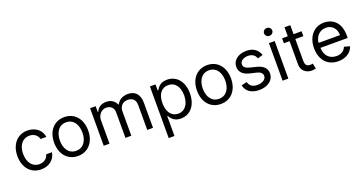

<svg xmlns="http://www.w3.org/2000/svg" viewBox="-41 -1583 4974 2621"><g transform="rotate(-20 2445.5 -272.5)"><path d="M298.3 11.4C419 11.4 498.6 -62.5 512.8 -159.1H429C413.4 -99.4 363.6 -63.9 298.3 -63.9C198.9 -63.9 134.9 -146.3 134.9 -272.7C134.9 -396.3 200.3 -477.3 298.3 -477.3C372.2 -477.3 416.2 -431.8 429 -382.1H512.8C498.6 -484.4 411.9 -552.6 296.9 -552.6C149.1 -552.6 51.1 -436.1 51.1 -269.9C51.1 -106.5 144.9 11.4 298.3 11.4Z M832.4 11.4C980.1 11.4 1079.5 -100.9 1079.5 -269.9C1079.5 -440.3 980.1 -552.6 832.4 -552.6C684.7 -552.6 585.2 -440.3 585.2 -269.9C585.2 -100.9 684.7 11.4 832.4 11.4ZM832.4 -63.9C720.2 -63.9 669 -160.5 669 -269.9C669 -379.3 720.2 -477.3 832.4 -477.3C944.6 -477.3 995.7 -379.3 995.7 -269.9C995.7 -160.5 944.6 -63.9 832.4 -63.9Z M1207.4 0H1291.2V-340.9C1291.2 -420.8 1349.4 -477.3 1414.8 -477.3C1478.3 -477.3 1522.7 -435.7 1522.7 -373.6V0H1608V-355.1C1608 -425.4 1652 -477.3 1728.7 -477.3C1788.4 -477.3 1839.5 -445.7 1839.5 -365.1V0H1923.3V-365.1C1923.3 -493.3 1854.4 -552.6 1757.1 -552.6C1679 -552.6 1621.8 -516.7 1593.8 -460.2H1588.1C1561.1 -518.5 1513.5 -552.6 1441.8 -552.6C1370.7 -552.6 1318.2 -518.5 1295.5 -460.2H1288.4V-545.5H1207.4Z M2076.7 204.5H2160.5V-83.8H2167.6C2186.1 -54 2221.6 11.4 2326.7 11.4C2463.1 11.4 2558.2 -98 2558.2 -271.3C2558.2 -443.2 2463.1 -552.6 2325.3 -552.6C2218.8 -552.6 2186.1 -487.2 2167.6 -458.8H2157.7V-545.5H2076.7ZM2159.1 -272.7C2159.1 -394.9 2213.1 -477.3 2315.3 -477.3C2421.9 -477.3 2474.4 -387.8 2474.4 -272.7C2474.4 -156.2 2420.5 -63.9 2315.3 -63.9C2214.5 -63.9 2159.1 -149.1 2159.1 -272.7Z M2907.7 11.4C3055.4 11.4 3154.8 -100.9 3154.8 -269.9C3154.8 -440.3 3055.4 -552.6 2907.7 -552.6C2759.9 -552.6 2660.5 -440.3 2660.5 -269.9C2660.5 -100.9 2759.9 11.4 2907.7 11.4ZM2907.7 -63.9C2795.5 -63.9 2744.3 -160.5 2744.3 -269.9C2744.3 -379.3 2795.5 -477.3 2907.7 -477.3C3019.9 -477.3 3071 -379.3 3071 -269.9C3071 -160.5 3019.9 -63.9 2907.7 -63.9Z M3669 -423.3C3642.8 -500.7 3583.8 -552.6 3475.9 -552.6C3360.8 -552.6 3275.6 -487.2 3275.6 -394.9C3275.6 -319.6 3320.3 -269.2 3420.5 -245.7L3511.4 -224.4C3566.4 -211.6 3592.3 -185.4 3592.3 -147.7C3592.3 -100.9 3542.6 -62.5 3464.5 -62.5C3396 -62.5 3353 -92 3338.1 -150.6L3258.5 -130.7C3278.1 -38 3354.4 11.4 3465.9 11.4C3592.7 11.4 3679 -57.9 3679 -152C3679 -228 3631.4 -275.9 3534.1 -299.7L3453.1 -319.6C3388.5 -335.6 3359.4 -357.2 3359.4 -399.1C3359.4 -446 3409.1 -480.1 3475.9 -480.1C3549 -480.1 3579.2 -439.6 3593.8 -402Z M3805.4 0H3889.2V-545.5H3805.4ZM3848 -636.4C3880.7 -636.4 3907.7 -661.9 3907.7 -693.2C3907.7 -724.4 3880.7 -750 3848 -750C3815.3 -750 3788.4 -724.4 3788.4 -693.2C3788.4 -661.9 3815.3 -636.4 3848 -636.4Z M4279.8 -545.5H4163.4V-676.1H4079.5V-545.5H3997.2V-474.4H4079.5V-133.5C4079.5 -38.4 4156.2 7.1 4227.3 7.1C4258.5 7.1 4278.4 1.4 4289.8 -2.8L4272.7 -78.1C4265.6 -76.7 4254.3 -73.9 4235.8 -73.9C4198.9 -73.9 4163.4 -85.2 4163.4 -156.2V-474.4H4279.8Z M4614.3 11.4C4725.1 11.4 4806.1 -44 4831.7 -126.4L4750.7 -149.1C4729.4 -92.3 4680 -63.9 4614.3 -63.9C4516 -63.9 4448.2 -127.5 4444.2 -244.3H4840.2V-279.8C4840.2 -483 4719.5 -552.6 4605.8 -552.6C4458.1 -552.6 4360.1 -436.1 4360.1 -268.5C4360.1 -100.9 4456.7 11.4 4614.3 11.4ZM4444.2 -316.8C4449.9 -401.6 4509.9 -477.3 4605.8 -477.3C4696.7 -477.3 4755 -409.1 4755 -316.8Z"/></g></svg>

Font: Karasuma Gothic
Style: Regular
Weight: 400
Designer: Rasmus Andersson, Ryoko Nishizuka
Foundry: Genbu
Version: Version 1.00